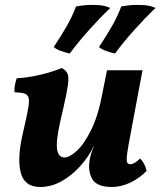

<svg xmlns="http://www.w3.org/2000/svg" viewBox="-20 -739 642 768"><path d="M141 9Q77 9 62.5 -50Q48 -109 73 -213Q86 -269 92 -301Q98 -333 94.5 -347Q91 -361 77.5 -365Q64 -369 38 -370Q37 -383 39.5 -398Q42 -413 47 -426Q75 -427 108 -433Q141 -439 172.5 -448Q204 -457 227 -467Q241 -459 247.5 -449.5Q254 -440 253.5 -420Q253 -400 245 -360.5Q237 -321 221 -253Q203 -172 208.5 -140.5Q214 -109 238 -109Q258 -109 287.5 -136Q317 -163 345.5 -221Q374 -279 391 -373L408 -458H550L503 -207Q492 -150 488.5 -123.5Q485 -97 488.5 -89.5Q492 -82 502 -82Q516 -82 541 -105Q549 -97 556.5 -83Q564 -69 566 -55Q538 -26 501 -8.5Q464 9 428 9Q366 9 348 -24.5Q330 -58 340 -106Q342 -117 346 -129Q350 -141 356 -154H355Q334 -111 300.5 -74Q267 -37 226 -14Q185 9 141 9ZM440 -525Q421 -529 403.5 -535.5Q386 -542 376 -551Q406 -596 428 -634.5Q450 -673 465 -713Q505 -721 543 -719Q578 -719 602 -707Q560 -667 517 -619Q474 -571 440 -525ZM259 -525Q240 -529 222.5 -535.5Q205 -542 195 -551Q225 -596 247 -634.5Q269 -673 284 -713Q324 -721 362 -719Q397 -719 421 -707Q379 -667 336 -619Q293 -571 259 -525Z"/></svg>

Font: Vollkorn
Style: Bold Italic
Weight: 700
Italic angle: -11°
Designer: Friedrich Althausen
Foundry: Friedrich Althausen
Version: Version 5.000; ttfautohint (v1.8.3)